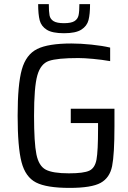

<svg xmlns="http://www.w3.org/2000/svg" viewBox="-20 -908 625 936"><path d="M66 0ZM66 -344Q66 -497 86.5 -569.5Q107 -642 161 -669Q215 -696 328 -696Q373 -696 426 -690.5Q479 -685 517 -676V-610Q477 -617 433.5 -621Q390 -625 362 -625Q259 -625 218.5 -611Q178 -597 162 -540.5Q146 -484 146 -344Q146 -212 157.5 -155.5Q169 -99 203 -81Q237 -63 316 -63Q388 -63 415.5 -76Q443 -89 450.5 -130.5Q458 -172 458 -280V-308H325V-378H538V-293Q538 -155 526.5 -98Q515 -41 470.5 -16.5Q426 8 319 8Q207 8 155.5 -18.5Q104 -45 85 -117.5Q66 -190 66 -344ZM292 -746Q235 -746 208 -763Q181 -780 173.5 -809Q166 -838 166 -888H218Q218 -851 221.5 -833Q225 -815 241 -805Q257 -795 292 -795Q327 -795 343 -805Q359 -815 363 -833.5Q367 -852 367 -888H419Q419 -839 411.5 -810Q404 -781 376.5 -763.5Q349 -746 292 -746Z"/></svg>

Font: Assailand
Style: Regular
Weight: 400
Designer: Hector Gatti with collaboration of the Omnibus-Type team
Foundry: Omnibus-Type
Version: Version 0.072;October 19, 2019;FontCreator 12.0.0.2547 64-bi